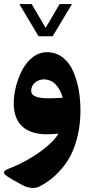

<svg xmlns="http://www.w3.org/2000/svg" viewBox="-27 -656 454 942"><path d="M162.1 -478 67.9 -636.2H128.4L196.8 -519L265.6 -636.2H326.2L231.4 -478ZM259.8 -0.5Q234.9 2.9 200.2 2.9Q122.6 2 81.5 -36.6Q40.5 -75.2 40.5 -148.4Q40.5 -189 51.5 -232.2Q62.5 -275.4 82.3 -313.2Q102.1 -351.1 134 -375.5Q166 -399.9 203.6 -399.9Q247.1 -399.9 280 -374.8Q313 -349.6 331.5 -307.4Q350.1 -265.1 358.9 -216.6Q367.7 -168 367.7 -113.8Q367.7 -48.8 354.5 7.6Q341.3 64 321.3 103.3Q301.3 142.6 272.9 174.8Q244.6 207 218.8 226.3Q192.9 245.6 164.1 260.3Q147.5 268.1 125.5 265.6Q103.5 263.2 85.4 253.4L32.2 224.1Q19.5 216.8 11 210.9Q2.4 205.1 -2.2 200.7Q-6.8 196.3 -6.8 191.9Q-6.8 187.5 -6.3 185.1Q-5.9 182.6 0.2 179.2Q6.3 175.8 9 174.3Q11.7 172.9 21 169.2Q30.3 165.5 33.2 164.6Q109.9 132.8 173.3 86.2Q236.8 39.6 259.8 -0.5ZM126 -209.5Q126 -173.8 209.5 -173.8Q241.7 -173.8 280.8 -176.3Q269 -219.2 245.1 -242.7Q221.2 -266.1 187.5 -266.6Q162.6 -266.1 144.3 -250.5Q126 -234.9 126 -209.5Z"/></svg>

Font: Sahel FD
Style: Bold-FD
Weight: 700
Foundry: Saber Rastikerdar (saber.rastikerdar@gmail.com)
Version: Version 3.3.0